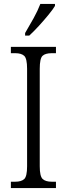

<svg xmlns="http://www.w3.org/2000/svg" viewBox="-20 -951 338 971"><path d="M35 0V-32H57Q88 -32 102.5 -45.5Q117 -59 117 -110V-603Q117 -655 102.5 -668.5Q88 -682 57 -682H35V-714H263V-682H242Q209 -682 195 -668.5Q181 -655 181 -603V-110Q181 -60 195.5 -46Q210 -32 242 -32H263V0ZM107 -784Q129 -821 150 -859Q171 -897 184 -931H258V-921Q248 -904 225.5 -876.5Q203 -849 177 -820.5Q151 -792 128 -771H107Z"/></svg>

Font: Noto Serif Tamil Condensed Light
Style: Italic
Weight: 300
Width: 3
Italic angle: -12°
Designer: Indian Type Foundry, Tom Grace, and the Monotype Design Team
Foundry: Monotype Imaging Inc.
Version: Version 2.003; ttfautohint (v1.8.4.7-5d5b)